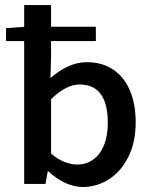

<svg xmlns="http://www.w3.org/2000/svg" viewBox="-20 -728 594 760"><path d="M517.1 -243.7Q517.1 -165.5 488.3 -107.4Q459.5 -49.3 411.4 -18.6Q363.3 12.2 307.6 12.2Q273.9 12.2 238.5 -3.9Q203.1 -20 172.4 -49.3H168.9L160.2 0H75.7V-565.4H3.9V-616.7L75.7 -621.6V-708H182.1V-622.1H359.4V-565.4H182.1V-502L179.7 -418.9Q212.4 -448.2 249.5 -465.1Q286.6 -481.9 323.2 -481.9Q384.3 -481.9 428 -452.6Q471.7 -423.3 494.4 -369.6Q517.1 -315.9 517.1 -243.7ZM406.7 -241.7Q406.7 -393.6 294.9 -393.6Q241.7 -393.6 182.1 -335.4V-120.1Q208 -97.7 234.9 -87.2Q261.7 -76.7 286.1 -76.7Q320.8 -76.7 348.1 -95.7Q375.5 -114.7 391.1 -152.1Q406.7 -189.5 406.7 -241.7Z"/></svg>

Font: Varta
Style: Bold
Weight: 700
Designer: Joana Correia, Viktoriya Grabowska, Eben Sorkin
Foundry: Sorkin Type
Version: Version 1.002; ttfautohint (v1.3) -l 8 -r 24 -G 200 -x 12 -H